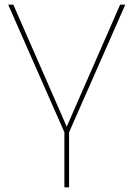

<svg xmlns="http://www.w3.org/2000/svg" viewBox="-20 -800 580 820"><path d="M275 0H255V-235L15 -780H37L265 -259L493 -780H515L275 -235Z"/></svg>

Font: Tanohe Sans Thin
Style: Regular
Weight: 100
Designer: Village Type and Design LLC & Cristiano Sobral
Foundry: Cooper Hewitt Smithsonian Design Museum
Version: Version 1.00;September 29, 2021;FontCreator 13.0.0.2655 64-b